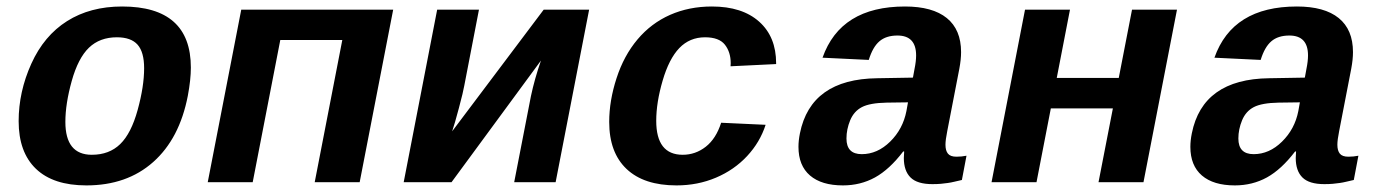

<svg xmlns="http://www.w3.org/2000/svg" viewBox="-20 -558 4241 588"><path d="M244.6 9.8Q143.1 9.8 90.1 -41Q37.1 -91.8 37.1 -187Q37.1 -276.9 75.9 -362.8Q114.7 -448.7 185.5 -493.4Q256.3 -538.1 354 -538.1Q564.5 -538.1 564.5 -351.1Q564.5 -314 555.2 -264.6Q529.8 -133.3 449.2 -61.8Q368.7 9.8 244.6 9.8ZM421.4 -349.1Q421.4 -398.4 401.4 -421.1Q381.3 -443.8 337.9 -443.8Q285.6 -443.8 252.4 -411.9Q219.2 -379.9 199.7 -310.1Q180.2 -240.2 180.2 -184.6Q180.2 -84 261.2 -84Q314.5 -84 348.1 -116.7Q381.8 -149.4 401.6 -221.4Q421.4 -293.5 421.4 -349.1Z M1184.1 -528.3 1081.5 0H943.8L1028.3 -435.5H838.4L753.9 0H616.2L718.8 -528.3Z M1446.8 -528.3 1401.9 -295.9Q1398.9 -277.8 1385.5 -227.5Q1372.1 -177.2 1364.7 -155.8L1645 -528.3H1784.2L1681.6 0H1554.7L1606 -263.7Q1617.2 -316.4 1636.7 -372.6L1362.8 0H1216.3L1318.8 -528.3Z M2051.8 9.8Q1952.1 9.8 1898.9 -40.5Q1845.7 -90.8 1845.7 -184.6Q1845.7 -249.5 1868.2 -318.6Q1890.6 -387.7 1932.4 -437.3Q1974.1 -486.8 2032.2 -512.5Q2090.3 -538.1 2160.2 -538.1Q2252.9 -538.1 2304.9 -491.7Q2356.9 -445.3 2356.9 -364.3V-361.8L2217.3 -355L2217.8 -364.3Q2217.8 -398.4 2200 -421.1Q2182.1 -443.8 2139.2 -443.8Q2092.3 -443.8 2060.5 -410.9Q2028.8 -377.9 2009.3 -311Q1989.7 -244.1 1989.7 -188Q1989.7 -84 2070.8 -84Q2109.9 -84 2141.4 -108.6Q2172.9 -133.3 2188.5 -182.1L2324.7 -175.8Q2307.6 -122.6 2268.1 -80.1Q2228.5 -37.6 2172.6 -13.9Q2116.7 9.8 2051.8 9.8Z M2561.5 9.8Q2496.1 9.8 2460.7 -20.5Q2425.3 -50.8 2425.3 -108.4Q2425.3 -127.4 2429.7 -149.4Q2462.9 -315.9 2666.5 -318.4L2775.9 -320.3L2780.8 -347.2Q2785.6 -370.6 2785.6 -388.2Q2785.6 -449.2 2728.5 -449.2Q2693.8 -449.2 2673.3 -431.6Q2652.8 -414.1 2640.6 -374.5L2499 -381.3Q2554.2 -538.1 2751.5 -538.1Q2835.9 -538.1 2879.6 -502.7Q2923.3 -467.3 2923.3 -398.4Q2923.3 -376 2918 -347.7L2880.9 -156.2Q2875.5 -129.4 2875.5 -114.7Q2875.5 -96.7 2883.1 -87.4Q2890.6 -78.1 2909.2 -78.1Q2924.8 -78.1 2939.9 -81.1L2925.8 -6.8Q2913.1 -3.9 2902.8 -1.5Q2892.6 1 2882.6 2.4Q2872.6 3.9 2861.3 4.9Q2850.1 5.9 2835.4 5.9Q2789.1 5.9 2768.6 -14.4Q2748 -34.7 2748 -74.2L2749 -94.2H2746.1Q2704.1 -39.1 2659.7 -14.6Q2615.2 9.8 2561.5 9.8ZM2760.7 -244.6 2695.3 -243.7Q2644 -242.7 2619.6 -230Q2595.2 -217.3 2583.7 -189.7Q2572.3 -162.1 2572.3 -133.8Q2572.3 -85.9 2619.1 -85.9Q2667 -85.9 2706.1 -124.3Q2745.1 -162.6 2755.9 -217.8Z M3584.5 -528.3 3481.9 0H3344.2L3388.2 -226.1H3198.2L3154.3 0H3016.6L3119.1 -528.3H3256.8L3216.3 -319.3H3406.2L3446.8 -528.3Z M3761.7 9.8Q3696.3 9.8 3660.9 -20.5Q3625.5 -50.8 3625.5 -108.4Q3625.5 -127.4 3629.9 -149.4Q3663.1 -315.9 3866.7 -318.4L3976.1 -320.3L3981 -347.2Q3985.8 -370.6 3985.8 -388.2Q3985.8 -449.2 3928.7 -449.2Q3894 -449.2 3873.5 -431.6Q3853 -414.1 3840.8 -374.5L3699.2 -381.3Q3754.4 -538.1 3951.7 -538.1Q4036.1 -538.1 4079.8 -502.7Q4123.5 -467.3 4123.5 -398.4Q4123.5 -376 4118.2 -347.7L4081.1 -156.2Q4075.7 -129.4 4075.7 -114.7Q4075.7 -96.7 4083.3 -87.4Q4090.8 -78.1 4109.4 -78.1Q4125 -78.1 4140.1 -81.1L4126 -6.8Q4113.3 -3.9 4103 -1.5Q4092.8 1 4082.8 2.4Q4072.8 3.9 4061.5 4.9Q4050.3 5.9 4035.6 5.9Q3989.3 5.9 3968.8 -14.4Q3948.2 -34.7 3948.2 -74.2L3949.2 -94.2H3946.3Q3904.3 -39.1 3859.9 -14.6Q3815.4 9.8 3761.7 9.8ZM3960.9 -244.6 3895.5 -243.7Q3844.2 -242.7 3819.8 -230Q3795.4 -217.3 3783.9 -189.7Q3772.5 -162.1 3772.5 -133.8Q3772.5 -85.9 3819.3 -85.9Q3867.2 -85.9 3906.2 -124.3Q3945.3 -162.6 3956.1 -217.8Z"/></svg>

Font: Liberation Mono
Style: Bold Italic
Weight: 700
Italic angle: -12°
Monospace: yes
Designer: Steve Matteson
Foundry: Ascender Corporation
Version: Version 2.1.5